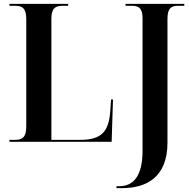

<svg xmlns="http://www.w3.org/2000/svg" viewBox="-20 -734 977 994"><path d="M583 240H612C736 240 847 185 847 5V-636C847 -690 865 -704 902 -704H934V-714H630V-704H663C699 -704 718 -691 718 -639V46C718 180 669 230 597 230H583ZM29 0H558L565 -219H555L551 -161C544 -50 503 -10 395 -10H246V-637C246 -692 267 -704 305 -704H333V-714H29V-704H57C95 -704 116 -692 116 -635V-80C116 -22 95 -10 57 -10H29Z"/></svg>

Font: Noto Serif Display SemiCondensed SemiBold
Style: Regular
Weight: 600
Width: 4
Designer: Monotype Design Team
Foundry: Monotype Imaging Inc.
Version: Version 2.009